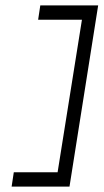

<svg xmlns="http://www.w3.org/2000/svg" viewBox="-20 -620 383 710"><path d="M31 17 23 70H237L343 -600H129L121 -547H283L193 17Z"/></svg>

Font: Charger Sport
Style: ExLitNrwObl
Weight: 200
Designer: Jasper
Foundry: Cannot Into Space Fonts
Version: Version 1.1